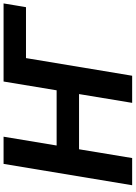

<svg xmlns="http://www.w3.org/2000/svg" viewBox="139 -906 767 1086"><g transform="rotate(-90 523.0 -363.5)"><path d="M1046.2 -727.3 1024.9 -600.5H736.9L637.1 0H483.7L533.4 -300.4H221.2L171.5 0H17.8L138.5 -727.3H292.3L242.5 -427.2H554.7L604.4 -727.3Z"/></g></svg>

Font: Inter UI
Style: Bold Italic
Weight: 700
Italic angle: 9.39999°
Designer: Rasmus Andersson
Foundry: rsms
Version: 3.2;8d6f07862